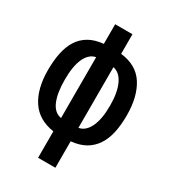

<svg xmlns="http://www.w3.org/2000/svg" viewBox="-195 -748 889 1000"><g transform="rotate(30 250.0 -247.5)"><path d="M197 -5Q103 -19 58 -87.5Q13 -156 13 -268Q13 -324 22.5 -370.5Q32 -417 53.5 -451Q75 -485 110 -505.5Q145 -526 197 -531V-649H301V-531Q398 -520 442.5 -450Q487 -380 487 -268Q487 -210 477 -164Q467 -118 444.5 -84Q422 -50 387 -30Q352 -10 301 -5V154H197ZM386 -268Q386 -348 363.5 -395.5Q341 -443 301 -451V-86Q341 -93 363.5 -140Q386 -187 386 -268ZM114 -268Q114 -188 134.5 -140Q155 -92 197 -85V-451Q157 -443 135.5 -396.5Q114 -350 114 -268Z"/></g></svg>

Font: D2Coding ligature
Style: Bold
Weight: 700
Monospace: yes
Designer: Yong-Rak Park; Jeong-Hwan Yoon; Sang-Min Lee;
Foundry: NHN Corporation
Version: Version 1.3.2; Build 20180524